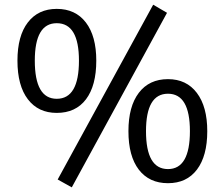

<svg xmlns="http://www.w3.org/2000/svg" viewBox="-20 -765 948 811"><path d="M283.2 26.4 223.6 -6.8 627 -745.1 685.5 -710.9ZM53.7 -508.8Q53.7 -613.3 97.7 -670.4Q141.6 -727.5 219.7 -727.5Q298.8 -727.5 342.8 -669.9Q386.7 -612.3 386.7 -508.8Q386.7 -403.3 343.3 -345.7Q299.8 -288.1 219.7 -288.1Q141.6 -288.1 97.7 -345.7Q53.7 -403.3 53.7 -508.8ZM127 -508.8Q127 -347.7 219.7 -347.7Q313.5 -347.7 313.5 -508.8Q313.5 -667 219.7 -667Q127 -667 127 -508.8ZM522.5 -210.9Q522.5 -315.4 566.4 -373Q610.4 -430.7 689.5 -430.7Q767.6 -430.7 811.5 -372.6Q855.5 -314.5 855.5 -210.9Q855.5 -106.4 812 -48.8Q768.6 8.8 689.5 8.8Q610.4 8.8 566.4 -48.3Q522.5 -105.5 522.5 -210.9ZM596.7 -210.9Q596.7 -50.8 689.5 -50.8Q782.2 -50.8 782.2 -210.9Q782.2 -369.1 689.5 -369.1Q596.7 -369.1 596.7 -210.9Z"/></svg>

Font: Min Sans
Style: Regular
Weight: 400
Designer: Jinseong-Kim, NotoSansCJK, Nunito
Foundry: Jinseong-Kim
Version: Version 1.400;Glyphs 3.1.2 (3151)